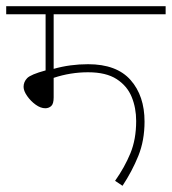

<svg xmlns="http://www.w3.org/2000/svg" viewBox="-20 -642 554 619"><path d="M153 -596V-420Q206 -435 264 -435Q356 -435 401 -384Q446 -333 446 -250Q446 -189 426 -139.5Q406 -90 375 -43L351 -59Q382 -103 400.5 -148Q419 -193 419 -252Q419 -294 404.5 -329.5Q390 -365 356 -387Q322 -409 264 -409Q207 -409 153 -391V-328Q153 -307 145 -300Q137 -293 126 -293Q111 -293 95 -304.5Q79 -316 67.5 -332.5Q56 -349 56 -362Q56 -378 67.5 -390Q79 -402 127 -415V-596H0V-622H514V-596Z"/></svg>

Font: Noto Sans Thin
Style: Italic
Weight: 100
Italic angle: -12°
Designer: Monotype Design Team
Foundry: Monotype Imaging Inc.
Version: Version 2.013; ttfautohint (v1.8.4.7-5d5b)